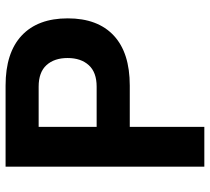

<svg xmlns="http://www.w3.org/2000/svg" viewBox="-52 -697 749 685"><g transform="rotate(-90 322.5 -354.5)"><path d="M212.4 0V-266H359.6Q477 -266 538.2 -323.2Q599.5 -380.4 599.5 -487.3Q599.5 -594.1 538.2 -651.6Q476.8 -709.1 359.6 -709.1H70.4V0ZM212.4 -591.1H355.9Q407.3 -591.1 432.7 -563.1Q458 -535.2 458 -487.8Q458 -440.3 432.5 -412.3Q407 -384.2 355.9 -384.2H212.4Z"/></g></svg>

Font: Estedad VF
Style: Regular
Weight: 100
Designer: Amin Abedi
Version: Version 7.3